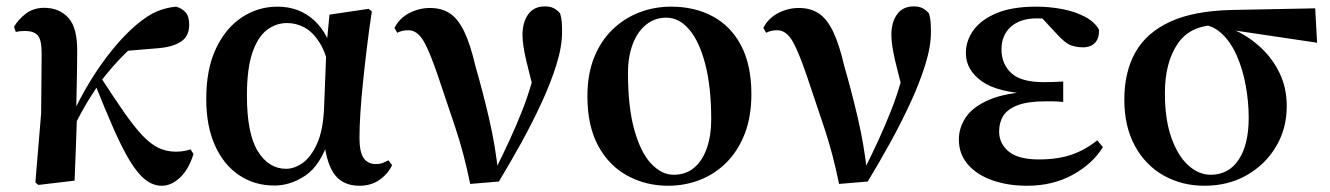

<svg xmlns="http://www.w3.org/2000/svg" viewBox="-20 -573 4220 609"><path d="M101.5 13.6 92.2 5.6 110.5 -213.7 112.1 -402.7Q112.3 -445.6 100.3 -460.2Q88.3 -474.7 58.9 -474.7Q51.3 -474.7 44.4 -474.1Q37.5 -473.5 30.2 -471.5L24.4 -488Q38.8 -512.4 62.8 -530.3Q86.9 -548.2 120.3 -548.2Q167.8 -548.2 196.8 -516.5Q225.8 -484.9 224.8 -409.8Q224.8 -363.8 223.6 -315.3Q222.3 -266.7 221.7 -218.7L224.5 -214.9Q222.7 -159.6 220.7 -107Q218.6 -54.3 216.6 0ZM209.1 -159.8 192.9 -180.8H198L206.9 -203.3Q232.3 -260 265.4 -314.3Q298.5 -368.7 336.3 -415.1Q374 -461.5 411.2 -493.2Q448.1 -524.4 477 -536.5Q506 -548.7 538.2 -551.9Q555.8 -547.5 567.9 -534.6Q580.1 -521.8 580.1 -494.6Q580.1 -459 555.2 -441.7Q530.3 -424.4 483.2 -420.2L370.8 -410.8L455.3 -471.6Q416.3 -441.7 376.9 -403.1Q337.5 -364.5 296.7 -311.3L292.1 -304.3Q276.8 -281.2 264 -260.6Q251.1 -240 238.2 -216.5Q225.3 -193 209.1 -159.8ZM493.5 16.2Q465.1 16.2 440.2 -3.7Q415.4 -23.7 391.1 -64Q366.9 -104.3 340.1 -165.2Q313.3 -226.2 280.7 -307.8L299.7 -327.6Q341.7 -262.6 373.1 -217.6Q404.5 -172.6 430.5 -144.7Q456.5 -116.8 481.9 -104.4Q507.3 -91.9 537.3 -91.9Q553.5 -91.9 565.2 -94.3Q576.8 -96.7 584.4 -99.3L593.8 -84.4Q577.9 -34.2 550.2 -9Q522.6 16.2 493.5 16.2Z M850.3 15.5Q787.6 15.5 738.7 -17.2Q689.7 -49.9 662 -111.3Q634.2 -172.8 634.2 -259.4Q634.2 -354.6 665.3 -419.6Q696.3 -484.6 747.6 -518.3Q798.8 -551.9 860.1 -551.9Q929.7 -551.9 977.5 -507.5Q1025.3 -463.2 1040 -381.8H1046.5L1025.2 -353.7Q1013.2 -407.4 992.7 -439.4Q972.2 -471.4 946 -485.7Q919.8 -499.9 890.4 -499.9Q855.7 -499.9 826.8 -478.2Q798 -456.5 780.6 -406.1Q763.2 -355.7 763.2 -269.8Q763.2 -149.6 797.6 -93.6Q832.1 -37.6 887.5 -37.6Q914.2 -37.6 940.6 -56.6Q966.9 -75.6 985.7 -117.3Q1004.5 -159.1 1007.8 -227.4L1015.6 -428L1025.1 -526.6L1149.4 -545L1159.4 -536.5Q1150.9 -481.4 1144.1 -424.9Q1137.2 -368.4 1131.7 -315.4Q1126.2 -262.4 1123.2 -216.4Q1120.2 -170.4 1120.2 -135.4Q1120.2 -91.4 1133.2 -72.1Q1146.2 -52.7 1171.7 -52.7Q1184.9 -52.7 1194.2 -56.3Q1203.5 -60 1212 -64.5L1223.7 -49.4Q1211 -21.7 1184 -2.7Q1157 16.2 1120.5 16.2Q1069.9 16.2 1043.1 -17.1Q1016.3 -50.5 1007.4 -127.3L1022.4 -128.7Q996.2 -48.4 949 -16.4Q901.8 15.5 850.3 15.5Z M1471.4 10.4Q1452 -85.1 1424.4 -167.9Q1396.8 -250.6 1371.4 -325.6Q1343.6 -408.5 1323.5 -442.8Q1303.4 -477.1 1275.3 -477.1Q1255.9 -477.1 1239.9 -469.1L1231.2 -484.7Q1247.4 -515.8 1278.5 -531.7Q1309.5 -547.7 1343.9 -547.7Q1381.3 -547.7 1407 -530.5Q1432.8 -513.4 1452.4 -473.1Q1472 -432.7 1488.2 -362.4Q1509.9 -288.2 1530.6 -200Q1551.3 -111.8 1561.2 -18.2H1543.1L1550.6 -33.3Q1576.1 -84.4 1597.3 -130.6Q1618.4 -176.8 1636.1 -221.5Q1653.8 -266.3 1667.4 -313.9Q1681 -361.6 1691.6 -415.3L1681.2 -256.3Q1661.1 -330.2 1649.2 -380.8Q1637.3 -431.4 1637.3 -462Q1637.3 -502.5 1655.5 -527.6Q1673.6 -552.7 1708 -552.7Q1724.5 -552.7 1735.3 -547.5Q1746 -542.3 1756.6 -530.7Q1760.8 -516.3 1761.8 -503Q1762.8 -489.8 1762.8 -471.2Q1762.8 -425.1 1744.8 -367.5Q1726.9 -310 1697.5 -246.5Q1668.2 -183 1632.8 -119Q1597.5 -55.1 1562.4 2.8Z M2099.2 16.2Q2029.5 16.2 1971.1 -15.1Q1912.6 -46.4 1877.9 -109.5Q1843.2 -172.7 1843.2 -267.9Q1843.2 -337.8 1864.5 -390.7Q1885.7 -443.6 1922.8 -479.3Q1959.8 -515 2007.5 -533.5Q2055.2 -551.9 2108.6 -551.9Q2183.8 -551.9 2241.3 -520.8Q2298.7 -489.7 2331 -428Q2363.3 -366.2 2363.3 -274.3Q2363.3 -202.9 2342.1 -148.4Q2320.8 -94 2283.9 -57.2Q2247 -20.5 2199.4 -2.1Q2151.8 16.2 2099.2 16.2ZM2116.4 -18.7Q2155.5 -18.7 2181.8 -41Q2208.1 -63.3 2222 -103.1Q2235.9 -142.8 2235.9 -193.3Q2235.9 -296.1 2217.3 -368.4Q2198.8 -440.6 2166.6 -478.8Q2134.5 -517 2093.1 -517Q2057.5 -517 2029.9 -495.1Q2002.3 -473.2 1987.1 -433.5Q1971.9 -393.7 1971.9 -341.7Q1971.9 -231.8 1992.3 -160.1Q2012.6 -88.3 2045.8 -53.5Q2079 -18.7 2116.4 -18.7Z M2641.4 10.4Q2622 -85.1 2594.4 -167.9Q2566.8 -250.6 2541.4 -325.6Q2513.6 -408.5 2493.5 -442.8Q2473.4 -477.1 2445.3 -477.1Q2425.9 -477.1 2409.9 -469.1L2401.2 -484.7Q2417.4 -515.8 2448.5 -531.7Q2479.5 -547.7 2513.9 -547.7Q2551.3 -547.7 2577 -530.5Q2602.8 -513.4 2622.4 -473.1Q2642 -432.7 2658.2 -362.4Q2679.9 -288.2 2700.6 -200Q2721.3 -111.8 2731.2 -18.2H2713.1L2720.6 -33.3Q2746.1 -84.4 2767.3 -130.6Q2788.4 -176.8 2806.1 -221.5Q2823.8 -266.3 2837.4 -313.9Q2851 -361.6 2861.6 -415.3L2851.2 -256.3Q2831.1 -330.2 2819.2 -380.8Q2807.3 -431.4 2807.3 -462Q2807.3 -502.5 2825.5 -527.6Q2843.6 -552.7 2878 -552.7Q2894.5 -552.7 2905.3 -547.5Q2916 -542.3 2926.6 -530.7Q2930.8 -516.3 2931.8 -503Q2932.8 -489.8 2932.8 -471.2Q2932.8 -425.1 2914.8 -367.5Q2896.9 -310 2867.5 -246.5Q2838.2 -183 2802.8 -119Q2767.5 -55.1 2732.4 2.8Z M3237.9 16.2Q3176.5 16.2 3127.4 -1.2Q3078.4 -18.5 3049.9 -51.5Q3021.4 -84.5 3021.4 -130.8Q3021.4 -168.4 3044 -201.7Q3066.6 -235 3118.8 -257.1Q3171 -279.1 3259.4 -283.1V-274.3Q3144.6 -278.8 3094.1 -315.2Q3043.6 -351.5 3043.6 -404.7Q3043.6 -443.9 3067.9 -477.5Q3092.2 -511 3141.6 -531.5Q3191.1 -551.9 3266 -551.9Q3310 -551.9 3350.7 -543.9Q3391.5 -535.8 3421.9 -519.6Q3452.3 -503.3 3465.7 -479.2Q3467.2 -452.9 3453.8 -437.9Q3440.4 -422.9 3415.1 -422.9Q3393.6 -422.9 3375.6 -429.9Q3357.7 -436.8 3331.2 -466.1L3268.2 -533.9L3329.5 -534.8L3351.7 -509.1Q3324.5 -511.9 3305.4 -513.3Q3286.2 -514.7 3268.4 -514.7Q3216.6 -514.7 3186.6 -488.3Q3156.6 -461.8 3156.6 -416.3Q3156.6 -370.3 3187.5 -341.3Q3218.5 -312.4 3291.1 -312.4Q3305.8 -312.4 3319.7 -312.9Q3333.7 -313.4 3352.4 -314.4V-249.8Q3329.3 -251.6 3317.5 -251.6Q3305.7 -251.6 3296.3 -251.6Q3239.7 -251.6 3207.6 -239.1Q3175.6 -226.7 3162.3 -205.6Q3149.1 -184.5 3149.1 -156.2Q3149.1 -117.7 3179.4 -92.5Q3209.7 -67.3 3275.1 -67.3Q3335.3 -67.3 3379 -82.4Q3422.6 -97.5 3460.2 -127.9L3478.3 -106.5Q3445.7 -53.4 3382.5 -18.6Q3319.3 16.2 3237.9 16.2Z M3800.5 16.2Q3728.9 16.2 3671.1 -16.3Q3613.3 -48.7 3579.8 -110.2Q3546.2 -171.8 3546.2 -257.1Q3546.2 -344.6 3581.4 -407.2Q3616.5 -469.7 3692 -504.3Q3767.4 -538.9 3888.5 -541.4L4151.6 -546.6L4157.7 -437.5L3869.8 -480.3L3842.9 -493.5Q3755.8 -494 3715.4 -434.2Q3674.9 -374.4 3674.9 -277.8Q3674.9 -194.4 3695.4 -136.5Q3715.8 -78.6 3749 -48.6Q3782.1 -18.7 3820.2 -18.7Q3877.3 -18.7 3909 -66.6Q3940.7 -114.5 3940.7 -199.6Q3940.7 -251.2 3931.1 -302.6Q3921.6 -354.1 3902.8 -396.8Q3884 -439.5 3855.4 -466.3Q3826.8 -493.2 3789.2 -495.5L3810.9 -504.5Q3856.2 -496.4 3900.6 -475.4Q3945 -454.4 3981.1 -420.2Q4017.3 -385.9 4039.4 -339.8Q4061.4 -293.6 4061.4 -235.7Q4061.4 -165.4 4027.5 -108.2Q3993.5 -51.1 3934.8 -17.5Q3876.1 16.2 3800.5 16.2Z"/></svg>

Font: Source Han Serif JP VF
Style: Regular
Weight: 250
Designer: Ryoko NISHIZUKA 西塚涼子 (kana & ideographs); Frank Grießhammer (Latin, Greek & Cyrillic); Wenlong ZHANG 张文龙 (bopomofo); San
Foundry: Adobe
Version: Version 2.001;hotconv 1.1.0;makeotfexe 2.6.0